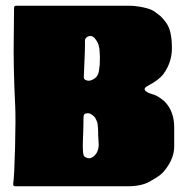

<svg xmlns="http://www.w3.org/2000/svg" viewBox="-20 -649 652 669"><path d="M587 -205V-139Q587 -98 556 -58Q551 -51 544.5 -45Q538 -39 531.5 -34.5Q525 -30 520 -27Q515 -24 508.5 -20.5Q502 -17 501 -16Q472 0 425 0H33Q25 0 26 -8Q30 -36 32.5 -136Q35 -236 33 -279Q26 -416 28 -526Q29 -621 29 -622Q29 -629 36 -629H428Q452 -629 478.5 -623.5Q505 -618 518 -609Q532 -599 538.5 -593.5Q545 -588 557 -572.5Q569 -557 574 -534.5Q579 -512 579 -481Q579 -432 550 -392Q535 -371 497 -351Q473 -339 493 -328Q497 -325 505.5 -322.5Q514 -320 520.5 -317.5Q527 -315 536 -309Q545 -303 554 -295Q587 -261 587 -205ZM313 -111Q319 -118 321.5 -127.5Q324 -137 324 -143.5Q324 -150 323 -162.5Q322 -175 322 -179Q322 -180 322 -189.5Q322 -199 321.5 -201.5Q321 -204 320.5 -212Q320 -220 318.5 -223.5Q317 -227 314.5 -233Q312 -239 308 -243Q304 -247 299 -250Q291 -256 282 -254Q271 -254 271 -240Q271 -230 270.5 -206Q270 -182 269 -161.5Q268 -141 269 -123.5Q270 -106 275 -103Q295 -89 313 -111ZM299 -370Q310 -374 316.5 -382Q323 -390 325 -403.5Q327 -417 327.5 -423.5Q328 -430 328 -445Q328 -446 328 -453Q328 -460 327.5 -462Q327 -464 327 -470Q327 -476 326.5 -478Q326 -480 325 -485.5Q324 -491 323 -494Q322 -497 320 -501Q318 -505 315.5 -508.5Q313 -512 310 -516Q299 -528 285 -521Q276 -516 276 -507Q277 -490 272 -379Q272 -372 281.5 -369Q291 -366 299 -370Z"/></svg>

Font: Cubao Free 
Style: Regular
Weight: 400
Designer: Aaron Amar
Version: Version 001.001